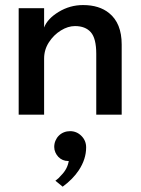

<svg xmlns="http://www.w3.org/2000/svg" viewBox="-20 -442 545 740"><path d="M449 0H351V-234.5Q351 -294 330 -317.8Q309 -341.5 269 -341.5Q242 -341.5 214.5 -324.5Q187 -307.5 168.5 -279Q150 -250.5 150 -216V0H52V-410.5H150V-336Q163 -370 206.2 -396.2Q249.5 -422.5 300 -422.5Q362.5 -422.5 400.5 -391.5Q449 -352.5 449 -270.5ZM221.5 277.5 193.5 254.5Q206.5 245.5 216 233.5Q240 209.5 245 178.5H242Q231.5 178.5 222 174.5Q212.5 170.5 205.2 163Q198 155.5 193.5 145.5Q189 135.5 189 124.5Q189 111.5 193.8 100.2Q198.5 89 206.8 80.8Q215 72.5 226.2 68Q237.5 63.5 250 63.5Q275.5 63.5 293.8 81.8Q312 100 312 126Q312 171.5 283.5 214.5Q261 248.5 221.5 277.5Z"/></svg>

Font: Lucymar Sans Medium
Style: Regular
Weight: 500
Foundry: The League of Moveable Type (original font) / Main changes by Cristiano Sobral with portions from Mirco Monsees
Version: Version 2.001;August 30, 2020;FontCreator 13.0.0.2681 64-bit